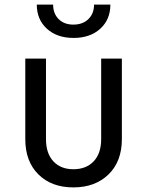

<svg xmlns="http://www.w3.org/2000/svg" viewBox="-20 -805 640 835"><path d="M299 10Q204 10 147 -46.5Q90 -103 90 -200V-550H180V-200Q180 -138 212 -103.5Q244 -69 299 -69Q355 -69 387.5 -103.5Q420 -138 420 -200V-550H510V-200Q510 -103 452 -46.5Q394 10 299 10ZM300 -640Q228 -640 184 -680Q140 -720 140 -785H211Q211 -746 235 -722Q259 -698 299 -698Q340 -698 364.5 -722Q389 -746 389 -785H460Q460 -720 416 -680Q372 -640 300 -640Z"/></svg>

Font: NKDuy Mono
Style: Regular
Weight: 400
Monospace: yes
Designer: NKDuy
Foundry: NKDuy
Version: Version 2.251; ttfautohint (v1.8.4.7-5d5b)